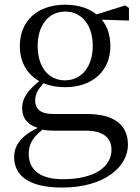

<svg xmlns="http://www.w3.org/2000/svg" viewBox="-20 -551 606 830"><path d="M248.5 259.8C433.6 259.8 533.1 168.2 533.1 75C533.1 -9 476.2 -58.2 355.5 -58.2H208.7C154.1 -58.2 132.1 -81.6 132.1 -115.9C132.1 -148.9 147.6 -170.5 183.1 -206.2L160.3 -217.6V-208.6C99.7 -162.5 75.7 -126.4 75.7 -83.9C75.7 -38.8 101 -8.6 152.8 4.5V6.9C174.5 13.2 196.8 13.9 228 13.9H350.8C435.2 13.9 461.9 51.9 461.9 96.6C461.9 169.2 390.4 223.7 251.5 223.7C157.2 223.7 104.2 186.3 104.2 113.8C104.2 65.3 126.7 36.8 178.8 -2.4L173.6 -11.3C86 23.4 41.2 66.1 41.2 128C41.2 204.5 99.1 259.8 248.5 259.8ZM261.4 -174.1C381.3 -174.1 457.1 -245.2 457.1 -351.9C457.1 -404.5 440.5 -447.8 408.8 -477.8L406.1 -480.5C374.1 -512.1 324.1 -530.6 261.6 -530.6C140.7 -530.6 65.7 -459.7 65.7 -351.9C65.7 -245.2 140 -174.1 261.4 -174.1ZM260.6 -203.7C188.4 -203.7 142.8 -263.1 142.8 -351.9C142.8 -441.8 189.8 -501 262.4 -501C333 -501 381 -442.8 381 -352.7C381 -263.9 333.4 -203.7 260.6 -203.7ZM375.9 -467.3 537.5 -462.2V-516.5L521.1 -527.5L381.9 -483.9H375.9Z"/></svg>

Font: Source Han Serif TW VF
Style: Regular
Weight: 250
Designer: Ryoko NISHIZUKA 西塚涼子 (kana & ideographs); Frank Grießhammer (Latin, Greek & Cyrillic); Wenlong ZHANG 张文龙 (bopomofo); San
Foundry: Adobe
Version: Version 2.002;hotconv 1.1.0;makeotfexe 2.6.0